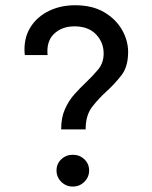

<svg xmlns="http://www.w3.org/2000/svg" viewBox="-20 -702 578 728"><path d="M211.9 -211.4Q211.9 -255.9 226.1 -287.8Q240.2 -319.8 261.7 -344Q283.2 -368.2 305.2 -388.7Q331.5 -413.6 352.3 -438.7Q373 -463.9 373 -499Q373 -541.5 344 -571.8Q314.9 -602.1 262.2 -602.1Q217.8 -602.1 188.7 -577.1Q159.7 -552.2 159.7 -508.3Q159.7 -504.9 159.9 -501Q160.2 -497.1 160.6 -493.2H74.2Q72.8 -504.4 72.8 -514.6Q72.8 -564.9 97.9 -602.5Q123 -640.1 166.7 -661.1Q210.4 -682.1 265.1 -682.1Q330.1 -682.1 374.8 -655.8Q419.4 -629.4 442.6 -588.9Q465.8 -548.3 465.8 -504.9Q465.8 -449.2 440.4 -416.5Q415 -383.8 384.8 -356.4Q354.5 -329.1 329.6 -297.1Q304.7 -265.1 304.7 -211.4ZM194.3 -55.7Q194.3 -81.1 212.4 -98.1Q230.5 -115.2 255.9 -115.2Q281.7 -115.2 299.8 -98.1Q317.9 -81.1 317.9 -55.7Q317.9 -30.3 299.8 -12.5Q281.7 5.4 255.9 5.4Q230.5 5.4 212.4 -12.5Q194.3 -30.3 194.3 -55.7Z"/></svg>

Font: Estedad-FD Medium
Style: Regular
Weight: 500
Designer: Amin Abedi
Version: Version 7.3